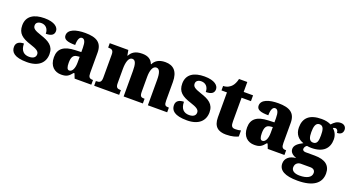

<svg xmlns="http://www.w3.org/2000/svg" viewBox="-57 -1350 4149 2271"><g transform="rotate(20 2017.5 -214.0)"><path d="M228 10C375 10 449 -63 449 -171C449 -274 380 -313 279 -346C192 -375 167 -392 167 -431C167 -465 196 -483 234 -483C285 -483 325 -448 325 -382C396 -382 428 -406 428 -453C428 -500 378 -550 250 -550C117 -550 29 -497 29 -381C29 -280 86 -237 200 -201C277 -176 313 -157 313 -118C313 -86 291 -58 231 -58C167 -58 122 -95 122 -185C68 -185 24 -164 24 -108C24 -42 70 10 228 10Z M659 10C726 10 752 -7 794 -59H804L827 0H1037V-59H1033C991 -59 977 -75 977 -129V-382C977 -506 905 -551 761 -551C646 -551 550 -520 550 -445C550 -395 597 -376 697 -376C697 -447 716 -483 745 -483C778 -483 794 -449 794 -375V-322L718 -319C579 -314 510 -264 510 -155C510 -43 577 10 659 10ZM733 -68C708 -68 697 -98 697 -151C697 -220 714 -255 766 -260L795 -263V-191C795 -117 771 -68 733 -68Z M1073 0H1388V-59H1384C1343 -59 1324 -69 1324 -124V-303C1324 -383 1342 -454 1389 -454C1432 -454 1444 -405 1444 -320V0H1686V-59H1682C1640 -59 1626 -68 1626 -129V-314C1626 -390 1646 -454 1692 -454C1734 -454 1749 -405 1749 -320V0H1992V-59H1988C1946 -59 1933 -68 1933 -129V-359C1933 -493 1873 -551 1770 -551C1688 -551 1641 -515 1621 -470H1616C1595 -525 1550 -551 1480 -551C1389 -551 1349 -515 1325 -470H1320L1308 -536H1074V-481H1078C1119 -481 1142 -472 1142 -418V-127C1142 -68 1119 -59 1077 -59H1073Z M2242 10C2389 10 2463 -63 2463 -171C2463 -274 2394 -313 2293 -346C2206 -375 2181 -392 2181 -431C2181 -465 2210 -483 2248 -483C2299 -483 2339 -448 2339 -382C2410 -382 2442 -406 2442 -453C2442 -500 2392 -550 2264 -550C2131 -550 2043 -497 2043 -381C2043 -280 2100 -237 2214 -201C2291 -176 2327 -157 2327 -118C2327 -86 2305 -58 2245 -58C2181 -58 2136 -95 2136 -185C2082 -185 2038 -164 2038 -108C2038 -42 2084 10 2242 10Z M2734 10C2812 10 2864 -9 2886 -21V-97C2866 -91 2840 -88 2815 -88C2770 -88 2760 -112 2760 -167V-463H2878V-536H2760V-661H2656C2647 -619 2630 -586 2613 -567C2595 -546 2560 -520 2507 -519V-463H2576V-150C2576 -32 2637 10 2734 10Z M3090 10C3157 10 3183 -7 3225 -59H3235L3258 0H3468V-59H3464C3422 -59 3408 -75 3408 -129V-382C3408 -506 3336 -551 3192 -551C3077 -551 2981 -520 2981 -445C2981 -395 3028 -376 3128 -376C3128 -447 3147 -483 3176 -483C3209 -483 3225 -449 3225 -375V-322L3149 -319C3010 -314 2941 -264 2941 -155C2941 -43 3008 10 3090 10ZM3164 -68C3139 -68 3128 -98 3128 -151C3128 -220 3145 -255 3197 -260L3226 -263V-191C3226 -117 3202 -68 3164 -68Z M3715 233C3912 233 4006 160 4006 38C4006 -62 3941 -116 3806 -116H3694C3672 -116 3653 -124 3653 -145C3653 -166 3670 -187 3683 -192C3693 -189 3724 -187 3737 -187C3887 -187 3954 -261 3954 -371C3954 -430 3928 -469 3897 -496C3904 -500 3914 -505 3928 -505C3940 -505 3962 -493 3962 -458C4017 -458 4035 -489 4035 -523C4035 -557 4010 -585 3967 -585C3917 -585 3888 -560 3857 -526C3821 -543 3787 -551 3737 -551C3585 -551 3517 -484 3517 -366C3517 -277 3568 -228 3631 -208C3571 -177 3530 -146 3530 -100C3530 -51 3572 -28 3611 -13C3529 -7 3478 37 3478 102C3478 189 3556 233 3715 233ZM3735 -253C3685 -253 3674 -302 3674 -364C3674 -428 3685 -484 3735 -484C3788 -484 3795 -430 3795 -365C3795 -301 3788 -253 3735 -253ZM3718 168C3663 168 3615 149 3615 102C3615 48 3657 31 3685 31H3805C3848 31 3866 54 3866 83C3866 137 3810 168 3718 168Z"/></g></svg>

Font: Noto Serif Tamil SemiCondensed Black
Style: Regular
Weight: 900
Width: 4
Designer: Indian Type Foundry, Tom Grace, and the Monotype Design Team
Foundry: Monotype Imaging Inc.
Version: Version 2.004